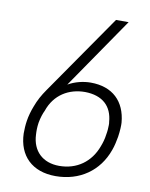

<svg xmlns="http://www.w3.org/2000/svg" viewBox="-81 -760 644 825"><g transform="rotate(10 241.0 -347.0)"><path d="M458 -270C450 -361 394 -416 298 -416C266 -416 229 -407 200 -390L413 -700H358L116 -351C98 -325 85 -302 74 -272C66 -252 59 -227 56 -207C53 -189 52 -168 52 -151C55 -54 116 6 218 6C323 6 405 -51 439 -147C446 -165 451 -190 454 -207C458 -233 459 -259 458 -270ZM388 -154C362 -83 303 -40 226 -40C154 -40 108 -84 105 -155C104 -170 104 -187 107 -207C111 -230 118 -250 124 -262C149 -336 211 -372 281 -372C358 -371 400 -331 405 -263C406 -260 406 -255 406 -249C406 -238 405 -222 402 -207C400 -189 394 -169 388 -154Z"/></g></svg>

Font: Arthouse Owned Light
Style: Italic
Weight: 300
Italic angle: -10°
Designer: Jeremy Tribby
Foundry: Tribby Type
Version: Version 1.000;PS 001.000;hotconv 1.0.88;makeotf.lib2.5.64775